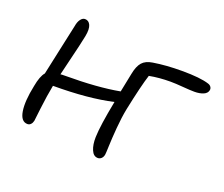

<svg xmlns="http://www.w3.org/2000/svg" viewBox="-97 -653 989 848"><g transform="rotate(20 397.5 -229.0)"><path d="M88.9 15.1Q58.1 15.1 50.5 -30.5Q43 -76.2 59.1 -152.8Q67.9 -201.7 85 -221.2Q93.3 -261.2 111.6 -344.7Q129.9 -428.2 137.2 -462.9Q140.6 -483.9 149.7 -495.8Q158.7 -507.8 169.9 -507.8Q187.5 -507.8 195.6 -490Q203.6 -472.2 196.8 -437Q192.9 -416.5 185.1 -383.5Q177.2 -350.6 166.7 -307.1Q156.2 -263.7 150.9 -241.2Q156.7 -242.2 172.9 -242.2Q324.7 -242.2 426.8 -261.2Q435.5 -307.1 444.8 -350.1Q452.1 -388.2 468 -406.2Q483.9 -424.3 516.1 -429.2Q576.2 -439 650.9 -439Q737.3 -439 777.8 -425.8Q787.1 -422.9 791.7 -416Q796.4 -409.2 794.9 -400.9Q792 -385.7 774.7 -378.4Q757.3 -371.1 732.9 -371.1Q713.9 -371.1 678.2 -374Q642.6 -377 619.1 -377Q566.4 -377 520 -368.2Q502.9 -315.4 478 -195.8Q469.7 -153.8 465.6 -103.3Q461.4 -52.7 460.2 -17.3Q459 18.1 458 23.9Q456.1 36.1 448.7 43Q441.4 49.8 432.1 49.8Q411.6 49.8 401.4 25.6Q391.1 1.5 392.1 -34.2Q393.6 -88.9 417 -208Q303.2 -182.1 137.2 -182.1Q127.4 -131.8 120.1 -70.6Q112.8 -9.3 112.8 -8.8Q110.4 2 104 8.5Q97.7 15.1 88.9 15.1Z"/></g></svg>

Font: Shantell Sans Irregular Bouncy
Style: Italic
Weight: 300
Italic angle: -11.31°
Designer: Stephen Nixon, Anya Danilova, Shantell Martin
Foundry: Arrow Type
Version: Version 1.006;[9816181b4]